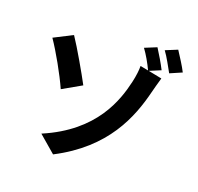

<svg xmlns="http://www.w3.org/2000/svg" viewBox="-156 -1035 1311 1274"><g transform="rotate(20 500.0 -398.5)"><path d="M807 -833C834 -797 864 -740 887 -699L970 -735C952 -772 914 -830 890 -867ZM833 -701C814 -739 779 -798 755 -835L672 -801C699 -765 729 -712 749 -669L692 -680C693 -655 688 -609 677 -562C645 -425 569 -178 227 -33L347 70C677 -100 773 -350 821 -543C826 -562 839 -613 850 -649L754 -668ZM379 -429C342 -499 255 -651 207 -722L78 -656C131 -579 207 -444 247 -354Z"/></g></svg>

Font: Spoqa Han Sans Neo Bold
Style: Bold
Weight: 700
Designer: [Spoqa Han Sans Neo] Dong-huui Kim  Younghwa Kang  Yujin Lee  [Noto Sans] Ryoko NISHIZUKA  (kana & ideographs); Paul D. 
Foundry: Spoqa (http://www.spoqa-han-sans.com)
Version: Version 1.000